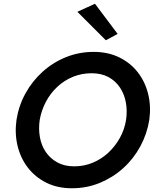

<svg xmlns="http://www.w3.org/2000/svg" viewBox="-20 -990 821 1025"><path d="M192 -350Q201 -401 225 -446.5Q249 -492 286 -526.5Q323 -561 369.5 -580Q416 -599 469 -599Q521 -599 559 -578.5Q597 -558 620.5 -522.5Q644 -487 652 -442.5Q660 -398 653 -350Q645 -299 620 -254Q595 -209 558.5 -175Q522 -141 475.5 -121.5Q429 -102 376 -102Q324 -102 286 -123Q248 -144 224.5 -178.5Q201 -213 193 -257.5Q185 -302 192 -350ZM68 -350Q58 -278 73.5 -212.5Q89 -147 128 -96Q167 -45 226.5 -15Q286 15 364 15Q443 15 512.5 -13.5Q582 -42 637.5 -92Q693 -142 729 -208.5Q765 -275 777 -350Q787 -423 771 -488Q755 -553 716 -603.5Q677 -654 617 -683.5Q557 -713 480 -713Q402 -713 332.5 -685Q263 -657 207.5 -607Q152 -557 116 -491.5Q80 -426 68 -350ZM393 -927 545 -775 608 -809 487 -970Z"/></svg>

Font: Jost Medium
Style: Italic
Weight: 500
Italic angle: -5°
Version: Version 3.710